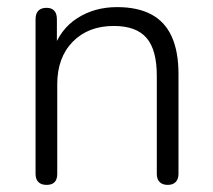

<svg xmlns="http://www.w3.org/2000/svg" viewBox="-20 -514 600 540"><path d="M111 6Q96 6 88 -2Q80 -10 80 -25V-460Q80 -476 88 -484Q96 -492 111 -492Q125 -492 132.5 -484Q140 -476 140 -460V-366L129 -372Q149 -432 197.5 -463Q246 -494 309 -494Q367 -494 405.5 -473.5Q444 -453 463 -411Q482 -369 482 -306V-25Q482 -10 474 -2Q466 6 452 6Q437 6 429 -2Q421 -10 421 -25V-301Q421 -374 392 -407.5Q363 -441 300 -441Q228 -441 184.5 -396.5Q141 -352 141 -277V-25Q141 6 111 6Z"/></svg>

Font: Nunito ExtraLight Light
Style: Regular
Weight: 300
Version: Version 3.602